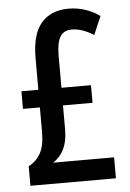

<svg xmlns="http://www.w3.org/2000/svg" viewBox="-52 -763 543 803"><g transform="rotate(-5 219.0 -362.0)"><path d="M266 -724Q337 -724 397 -682L364 -605Q314 -636 272 -636Q239 -636 223.5 -611.5Q208 -587 208 -533V-397H332V-323H208V-220Q208 -128 146 -88H402V0H43V-82Q77 -100 94 -132Q111 -164 111 -219V-323H40V-397H111V-531Q111 -630 151.5 -677Q192 -724 266 -724Z"/></g></svg>

Font: Noto Sans Sinhala ExtraCondensed Medium
Style: Regular
Weight: 500
Width: 2
Designer: Jelle Bosma - Monotype Design Team
Foundry: Monotype Imaging Inc.
Version: Version 2.006; ttfautohint (v1.8.4.7-5d5b)